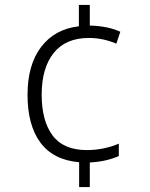

<svg xmlns="http://www.w3.org/2000/svg" viewBox="-20 -744 603 774"><path d="M299 -90Q195 -99 143 -169Q91 -239 91 -362Q91 -483 146 -555Q201 -627 298 -638V-724H342V-641Q415 -639 465 -616L449 -568Q395 -591 338 -591Q245 -591 196.5 -530.5Q148 -470 148 -362Q148 -257 192 -198Q236 -139 330 -139Q365 -139 398.5 -146Q432 -153 459 -165V-115Q437 -105 407.5 -98Q378 -91 342 -89V10H299Z"/></svg>

Font: Noto Sans Mono SemiCondensed Light
Style: Regular
Weight: 300
Width: 4
Designer: Monotype Design Team
Foundry: Monotype Imaging Inc.
Version: Version 2.014; ttfautohint (v1.8.4.7-5d5b)